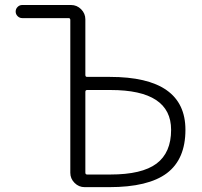

<svg xmlns="http://www.w3.org/2000/svg" viewBox="-20 -774 811 772"><path d="M330.1 -412.1Q323.2 -412.1 323.2 -404.3V-80.1Q323.2 -72.3 330.1 -72.3H423.8Q550.8 -72.3 609.4 -116.2Q668 -160.2 668 -252Q668 -412.1 424.8 -412.1ZM262.7 -693.4Q262.7 -701.2 255.9 -701.2H69.3Q58.6 -701.2 50.8 -709Q43 -716.8 43 -727.5Q43 -738.3 50.8 -746.1Q58.6 -753.9 69.3 -753.9H265.6Q289.1 -753.9 306.2 -736.8Q323.2 -719.7 323.2 -696.3V-472.7Q323.2 -464.8 330.1 -464.8H421.9Q725.6 -464.8 725.6 -252Q725.6 -133.8 650.9 -77.6Q576.2 -21.5 418.9 -21.5H320.3Q296.9 -21.5 279.8 -38.6Q262.7 -55.7 262.7 -79.1Z"/></svg>

Font: irohamaru Light
Style: Regular
Weight: 200
Designer: [Source Han Sans]
Ryoko NISHIZUKA  (kana & ideographs); Paul D. Hunt (Latin, Greek & Cyrillic); Wenlong ZHANG  (bopomofo
Version: Version 1.01